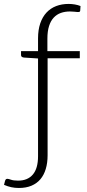

<svg xmlns="http://www.w3.org/2000/svg" viewBox="-89 -736 432 954"><path d="M100 -445.5 30 -450Q15.5 -451.5 15.5 -462.5V-482H100V-545Q100 -587.5 111 -619.8Q122 -652 142 -673.5Q162 -695 190 -705.8Q218 -716.5 252 -716.5Q267.5 -716.5 283.2 -713.8Q299 -711 311 -706L309.5 -683Q309 -678.5 305.8 -677.2Q302.5 -676 296.2 -676.2Q290 -676.5 280.8 -677.8Q271.5 -679 258.5 -679Q234 -679 213.5 -671.8Q193 -664.5 178 -648.5Q163 -632.5 154.8 -606.8Q146.5 -581 146.5 -543.5V-482H307.5V-446.5H147.5V35.5Q147.5 73 138.5 103.2Q129.5 133.5 111.8 154.5Q94 175.5 67.2 186.8Q40.5 198 5 198Q-15.5 198 -32.8 194.2Q-50 190.5 -69 182.5L-64 163Q-62 156 -58.8 154.2Q-55.5 152.5 -52 152.5Q-47 152.5 -34.2 157Q-21.5 161.5 1 161.5Q48.5 161.5 74.2 131.2Q100 101 100 40Z"/></svg>

Font: Lato Light
Style: Regular
Weight: 300
Designer: Lukasz Dziedzic
Foundry: tyPoland Lukasz Dziedzic
Version: Version 2.007; 2014-02-27